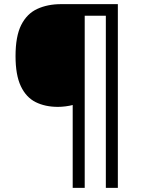

<svg xmlns="http://www.w3.org/2000/svg" viewBox="-20 -780 695 927"><path d="M549 127H491V-704H389V127H331V-273Q316 -269 296.5 -266.5Q277 -264 260 -264Q198 -264 152 -287Q106 -310 80.5 -364Q55 -418 55 -509Q55 -605 82.5 -659.5Q110 -714 160 -737Q210 -760 275 -760H549Z"/></svg>

Font: Noto Sans Balinese
Style: Regular
Weight: 400
Designer: Aditya Bayu, David Williams
Foundry: David Williams
Version: Version 2.003